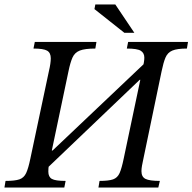

<svg xmlns="http://www.w3.org/2000/svg" viewBox="-33 -846 868 866"><path d="M257 0H-13L-8 -30Q34 -30 54.5 -37Q75 -44 85 -65.5Q95 -87 104 -131L188 -527Q192 -544 194 -558Q196 -572 196 -583Q196 -608 179.5 -617.5Q163 -627 118 -627L124 -657H402L397 -627Q350 -627 327 -618Q304 -609 294 -586.5Q284 -564 276 -525L191 -121Q189 -111 187.5 -102.5Q186 -94 185.5 -86.5Q185 -79 185 -72Q185 -48 201 -39Q217 -30 263 -30ZM597 -486 176 -84 185 -167H204L627 -568L616 -486ZM681 0H411L416 -30Q457 -30 477 -37Q497 -44 506.5 -65.5Q516 -87 525 -131L611 -539Q614 -553 616 -565Q618 -577 618 -586Q618 -607 602 -617Q586 -627 539 -627L545 -657H815L810 -627Q766 -627 744.5 -618Q723 -609 713.5 -586.5Q704 -564 696 -525L614 -131Q610 -113 607.5 -99Q605 -85 605 -74Q605 -48 623.5 -39Q642 -30 688 -30ZM573 -698H528L393 -805L397 -826H487Z"/></svg>

Font: STIX Two Text
Style: Italic
Weight: 400
Italic angle: -12°
Designer: Ross Mills, John Hudson & Paul Hanslow, Tiro Typeworks Ltd; with prior portions MicroPress Inc. and Coen Hoffman, Elsevi
Foundry: Tiro Typeworks Ltd
Version: Version 2.13 b171